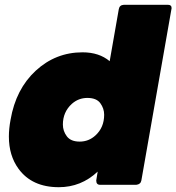

<svg xmlns="http://www.w3.org/2000/svg" viewBox="-20 -770 735 800"><path d="M225 10Q113 10 57 -67Q17 -122 17 -201Q17 -234 24 -271Q46 -399 129 -475.5Q212 -552 324 -552Q393 -552 437 -515L475 -732Q478 -749 496 -750H680Q695 -750 695 -736Q695 -733 569 -18Q566 -2 548 0H397Q381 0 381 -18L387 -55Q318 10 225 10ZM312 -180Q350 -180 378 -206Q414 -239 414 -292Q414 -318 398 -340Q382 -362 344 -362Q307 -362 279 -337Q242 -303 242 -251Q242 -224 258.5 -202Q275 -180 312 -180Z"/></svg>

Font: YamahaIndonesia935. App Black
Style: Italic
Weight: 900
Italic angle: -10°
Designer: Dalton Maag Ltd
Foundry: Dalton Maag Ltd
Version: Version 1.002; January 01, 2024; Regular/Italic